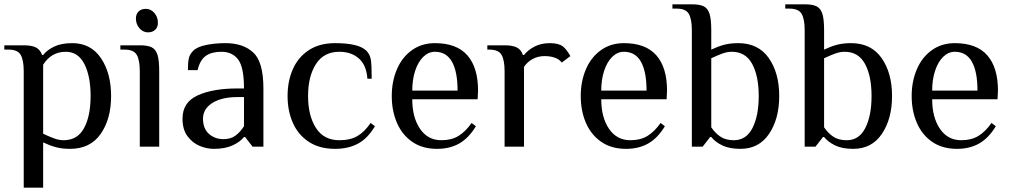

<svg xmlns="http://www.w3.org/2000/svg" viewBox="-23 -680 4689 890"><path d="M17 -450H-3V-470H87Q125 -470 144.5 -459.5Q164 -449 172 -425H177Q195 -448 228 -464Q261 -480 312 -480Q398 -480 445 -410.5Q492 -341 492 -235Q492 -128 443.5 -59Q395 10 302 10Q264 10 235 2Q206 -6 177 -20V190H87V-350Q87 -401 73 -425.5Q59 -450 17 -450ZM397 -235Q397 -327 368 -383.5Q339 -440 282 -440Q215 -440 177 -380V-60Q207 -46 229 -38Q251 -30 272 -30Q336 -30 366.5 -86Q397 -142 397 -235Z M607 -594Q607 -615 619.5 -627Q632 -639 653 -639Q676 -639 692.5 -620Q709 -601 709 -575Q709 -554 696.5 -542Q684 -530 663 -530Q640 -530 623.5 -549Q607 -568 607 -594ZM555 -450H535V-470H625Q662 -470 680.5 -460.5Q699 -451 707 -426Q715 -401 715 -350V0H625V-350Q625 -401 611 -425.5Q597 -450 555 -450Z M823 -130Q823 -206 893.5 -238Q964 -270 1078 -270H1108Q1108 -368 1081 -404Q1054 -440 1003 -440Q958 -440 931 -421Q904 -402 893 -355H848Q848 -389 852 -408.5Q856 -428 873 -445Q891 -463 932.5 -471.5Q974 -480 1023 -480Q1104 -480 1151 -436.5Q1198 -393 1198 -270V0H1148L1113 -45H1108Q1090 -22 1055 -6Q1020 10 968 10Q936 10 903 -3.5Q870 -17 846.5 -48Q823 -79 823 -130ZM1108 -95V-230H1078Q1004 -230 961 -202.5Q918 -175 918 -130Q918 -84 945.5 -59.5Q973 -35 1013 -35Q1046 -35 1068 -51Q1090 -67 1108 -95Z M1310 -235Q1310 -304 1334.5 -359.5Q1359 -415 1408.5 -447.5Q1458 -480 1530 -480Q1640 -480 1675 -445Q1692 -428 1696 -403.5Q1700 -379 1700 -315H1680Q1676 -377 1641 -408.5Q1606 -440 1550 -440Q1478 -440 1441.5 -383Q1405 -326 1405 -235Q1405 -144 1441.5 -87Q1478 -30 1550 -30Q1601 -30 1634 -49.5Q1667 -69 1695 -110L1715 -95Q1682 -39 1637 -14.5Q1592 10 1530 10Q1458 10 1408.5 -22.5Q1359 -55 1334.5 -110.5Q1310 -166 1310 -235Z M1793 -235Q1793 -303 1817 -359Q1841 -415 1886.5 -447.5Q1932 -480 1993 -480Q2094 -480 2143.5 -423.5Q2193 -367 2193 -260L2191 -220H1888Q1888 -136 1924 -83Q1960 -30 2023 -30Q2070 -30 2102.5 -50Q2135 -70 2163 -110L2183 -95Q2150 -40 2106 -15Q2062 10 2003 10Q1935 10 1888 -22.5Q1841 -55 1817 -110.5Q1793 -166 1793 -235ZM1993 -440Q1963 -440 1939 -416.5Q1915 -393 1901.5 -352Q1888 -311 1888 -260H2098Q2098 -348 2072 -394Q2046 -440 1993 -440Z M2246 -450H2236V-470H2316Q2354 -470 2373.5 -459.5Q2393 -449 2401 -425H2406Q2424 -448 2454.5 -464Q2485 -480 2526 -480Q2566 -480 2586 -465Q2603 -452 2621 -420L2581 -390Q2570 -405 2549 -412.5Q2528 -420 2501 -420Q2471 -420 2446 -406.5Q2421 -393 2406 -370V0H2316V-350Q2316 -401 2302 -425.5Q2288 -450 2246 -450Z M2669 -235Q2669 -303 2693 -359Q2717 -415 2762.5 -447.5Q2808 -480 2869 -480Q2970 -480 3019.5 -423.5Q3069 -367 3069 -260L3067 -220H2764Q2764 -136 2800 -83Q2836 -30 2899 -30Q2946 -30 2978.5 -50Q3011 -70 3039 -110L3059 -95Q3026 -40 2982 -15Q2938 10 2879 10Q2811 10 2764 -22.5Q2717 -55 2693 -110.5Q2669 -166 2669 -235ZM2869 -440Q2839 -440 2815 -416.5Q2791 -393 2777.5 -352Q2764 -311 2764 -260H2974Q2974 -348 2948 -394Q2922 -440 2869 -440Z M3274 -45H3269L3234 0H3184V-540Q3184 -591 3170 -615.5Q3156 -640 3114 -640H3094V-660H3184Q3221 -660 3239.5 -650.5Q3258 -641 3266 -616Q3274 -591 3274 -540V-450Q3303 -464 3332 -472Q3361 -480 3399 -480Q3492 -480 3540.5 -411Q3589 -342 3589 -235Q3589 -129 3542 -59.5Q3495 10 3409 10Q3358 10 3325 -6Q3292 -22 3274 -45ZM3494 -235Q3494 -328 3463.5 -384Q3433 -440 3369 -440Q3348 -440 3326 -432Q3304 -424 3274 -410V-90Q3292 -63 3316.5 -46.5Q3341 -30 3379 -30Q3436 -30 3465 -86.5Q3494 -143 3494 -235Z M3797 -45H3792L3757 0H3707V-540Q3707 -591 3693 -615.5Q3679 -640 3637 -640H3617V-660H3707Q3744 -660 3762.5 -650.5Q3781 -641 3789 -616Q3797 -591 3797 -540V-450Q3826 -464 3855 -472Q3884 -480 3922 -480Q4015 -480 4063.5 -411Q4112 -342 4112 -235Q4112 -129 4065 -59.5Q4018 10 3932 10Q3881 10 3848 -6Q3815 -22 3797 -45ZM4017 -235Q4017 -328 3986.5 -384Q3956 -440 3892 -440Q3871 -440 3849 -432Q3827 -424 3797 -410V-90Q3815 -63 3839.5 -46.5Q3864 -30 3902 -30Q3959 -30 3988 -86.5Q4017 -143 4017 -235Z M4203 -235Q4203 -303 4227 -359Q4251 -415 4296.5 -447.5Q4342 -480 4403 -480Q4504 -480 4553.5 -423.5Q4603 -367 4603 -260L4601 -220H4298Q4298 -136 4334 -83Q4370 -30 4433 -30Q4480 -30 4512.5 -50Q4545 -70 4573 -110L4593 -95Q4560 -40 4516 -15Q4472 10 4413 10Q4345 10 4298 -22.5Q4251 -55 4227 -110.5Q4203 -166 4203 -235ZM4403 -440Q4373 -440 4349 -416.5Q4325 -393 4311.5 -352Q4298 -311 4298 -260H4508Q4508 -348 4482 -394Q4456 -440 4403 -440Z"/></svg>

Font: ZCOOL XiaoWei
Style: Regular
Weight: 400
Version: Version 1.000